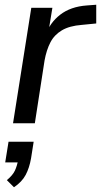

<svg xmlns="http://www.w3.org/2000/svg" viewBox="-20 -520 426 810"><path d="M35 0 112 -487H201L182 -371H172Q190 -424 234 -458Q278 -492 346 -497L386 -500V-421L325 -415Q273 -411 241 -392Q209 -373 192.5 -341Q176 -309 168 -265L127 0ZM39 270 9 240Q34 219 43 199.5Q52 180 57 153L76 165H2L16 78H122L111 148Q104 188 88.5 217.5Q73 247 39 270Z"/></svg>

Font: Nunito Sans 12pt Medium
Style: Italic
Weight: 500
Italic angle: -9°
Designer: Vernon Adams
Foundry: Vernon Adams
Version: Version 3.101;gftools[0.9.27]